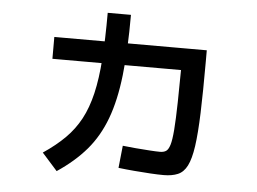

<svg xmlns="http://www.w3.org/2000/svg" viewBox="-50 -710 1100 823"><g transform="rotate(5 500.0 -298.5)"><path d="M680 26Q656 26 623 24Q590 22 554 19Q518 16 485 12L495 -84Q519 -81 550 -78.5Q581 -76 610 -74Q639 -72 656 -72Q672 -72 682 -78.5Q692 -85 698.5 -106Q705 -127 708.5 -171.5Q712 -216 713.5 -291.5Q715 -367 716 -482L777 -429H162V-523H818V-474Q818 -343 815 -254Q812 -165 804 -109.5Q796 -54 781 -24.5Q766 5 741 15.5Q716 26 680 26ZM156 -25Q211 -62 249.5 -100.5Q288 -139 313.5 -186.5Q339 -234 354 -297.5Q369 -361 375 -446.5Q381 -532 381 -646H481Q481 -495 468.5 -385.5Q456 -276 426.5 -197Q397 -118 347 -59.5Q297 -1 222 49Z"/></g></svg>

Font: M PLUS 2 Medium
Style: Regular
Weight: 500
Designer: Coji Morishita
Foundry: UNDERFOREST DESIGN
Version: Version 1.001